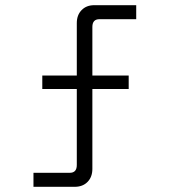

<svg xmlns="http://www.w3.org/2000/svg" viewBox="-20 -720 660 740"><path d="M109 0V-54H249Q276 -54 276 -84V-377H143V-429H276V-631Q276 -662 294.5 -681Q313 -700 343 -700H505V-646H363Q336 -646 336 -616V-429H476V-377H336V-69Q336 -38 317.5 -19Q299 0 268 0Z"/></svg>

Font: Space 7353
Style: Regular
Weight: 400
Designer: Christine Claussen + Ruben Lyon  (Space 7353)
Version: Version 1.000;FEAKit 1.0